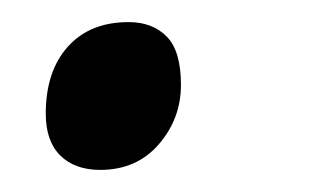

<svg xmlns="http://www.w3.org/2000/svg" viewBox="-20 -138 293 172"><path d="M21 -36.1Q21 -74.2 40.8 -96.2Q60.5 -118.2 95.2 -118.2Q116.7 -118.2 129.4 -105.2Q142.1 -92.3 142.1 -62Q142.1 -31.7 122.3 -8.8Q102.5 14.2 69.8 14.2Q46.9 14.2 33.9 1.2Q21 -11.7 21 -36.1Z"/></svg>

Font: Open Sans Hebrew
Style: Italic
Weight: 400
Italic angle: -12°
Foundry: Ascender Corporation, Yanek Iontef
Version: Version 2.001;PS 002.001;hotconv 1.0.70;makeotf.lib2.5.58329